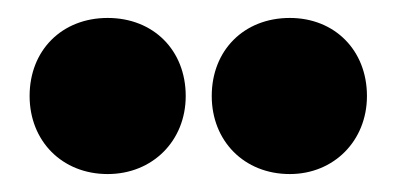

<svg xmlns="http://www.w3.org/2000/svg" viewBox="-20 -761 442 214"><path d="M100 -567C150 -567 187 -604 187 -654C187 -705 151 -741 100 -741C49 -741 13 -705 13 -654C13 -604 49 -567 100 -567ZM303 -567C352 -567 389 -604 389 -654C389 -705 353 -741 303 -741C252 -741 216 -705 216 -654C216 -604 252 -567 303 -567Z"/></svg>

Font: Barlow Semi Condensed ExtraBold
Style: Regular
Weight: 800
Width: 4
Designer: Jeremy Tribby
Foundry: Tribby Type
Version: Version 1.422;hotconv 1.0.109;makeotfexe 2.5.65596